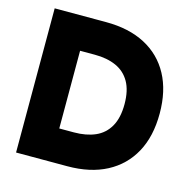

<svg xmlns="http://www.w3.org/2000/svg" viewBox="-101 -779 858 876"><g transform="rotate(15 327.5 -340.5)"><path d="M51 0V-681H294Q402 -681 479 -640.5Q556 -600 597 -524Q638 -448 638 -341Q638 -233 596.5 -157Q555 -81 478 -40.5Q401 0 293 0ZM213 -90 146 -157H282Q340 -157 382.5 -175.5Q425 -194 448.5 -235Q472 -276 472 -341Q472 -405 449 -445.5Q426 -486 383.5 -505Q341 -524 283 -524H139L213 -569Z"/></g></svg>

Font: Gabarito ExtraBold
Style: Regular
Weight: 800
Designer: Leandro Assis / Alvaro Franca / Felipe Casaprima
Foundry: Naipe Foundry
Version: Version 1.000